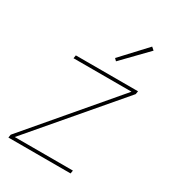

<svg xmlns="http://www.w3.org/2000/svg" viewBox="-181 -849 861 952"><g transform="rotate(30 250.0 -373.5)"><path d="M16 0 19 -18 431 -502H99L102 -520H458L455 -502L42 -18H375L372 0ZM289 -594 277 -606 408 -747 424 -733Z"/></g></svg>

Font: Iosevka SS04 Thin
Style: Italic
Weight: 100
Italic angle: -9°
Monospace: yes
Designer: Belleve Invis
Foundry: Belleve Invis
Version: Version 19.0.0; ttfautohint (v1.8.4)